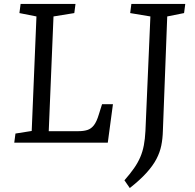

<svg xmlns="http://www.w3.org/2000/svg" viewBox="-20 -720 984 969"><path d="M58 -46 140 -59 164 -637 78 -654 84 -700H361L355 -654L250 -637L226 -58H376Q402 -58 421 -64Q440 -70 454 -88Q468 -106 479 -143L495 -194H550L524 0H52ZM739 -637 637 -654 643 -700H915L909 -654L824 -637L802 -59Q801 -20 794 14.5Q787 49 769.5 82.5Q752 116 719.5 152Q687 188 635 229L608 190Q637 157 656.5 129Q676 101 688 73Q700 45 706 13Q712 -19 714 -59Z"/></svg>

Font: Literata
Style: Italic
Weight: 400
Italic angle: -2°
Designer: Latin by Veronika Burian and Jose Scaglione. Greek by Irene Vlachou. Cyrillic by Vera Evstafieva
Foundry: TypeTogether
Version: Version 3.103;gftools[0.9.29]